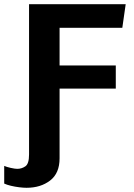

<svg xmlns="http://www.w3.org/2000/svg" viewBox="-61 -706 637 912"><path d="M65 186Q50 186 30 183.5Q10 181 -9 176.5Q-28 172 -41 166V82Q-30 87 -10 91.5Q10 96 21 96Q42 96 59.5 84Q77 72 77 28V-686H536L520 -574H222V-395H489V-285H222V46Q222 117 177 151.5Q132 186 65 186Z"/></svg>

Font: Chivo Medium SemiBold
Style: Regular
Weight: 600
Version: Version 2.002